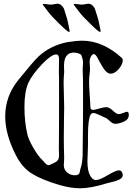

<svg xmlns="http://www.w3.org/2000/svg" viewBox="-20 -1011 736 1024"><path d="M416 -986.3Q422.9 -986.3 434.6 -988.8Q446.3 -991.2 451.2 -991.2Q460.9 -991.2 467.8 -986.3Q474.6 -981.4 479.5 -975.1Q484.4 -968.8 486.3 -963.9Q488.3 -959 491.2 -948.2Q494.1 -937.5 496.1 -932.6Q501 -918.9 503.9 -907.2Q506.8 -895.5 509.8 -880.4Q512.7 -865.2 515.6 -851.6Q516.6 -848.6 516.6 -844.7Q516.6 -840.8 513.7 -840.8Q508.8 -840.8 495.6 -852.1Q482.4 -863.3 459 -886.7Q435.5 -910.2 432.6 -913.1Q413.1 -931.6 375 -983.4L373 -987.3Q373 -990.2 379.9 -990.2Q383.8 -990.2 397.5 -988.3Q411.1 -986.3 416 -986.3ZM251 -986.3Q257.8 -986.3 269.5 -988.8Q281.2 -991.2 286.1 -991.2Q295.9 -991.2 302.7 -986.3Q309.6 -981.4 314.5 -975.1Q319.3 -968.8 321.3 -963.9Q323.2 -959 326.2 -948.2Q329.1 -937.5 331.1 -932.6Q335.9 -918.9 338.9 -907.2Q341.8 -895.5 344.7 -880.4Q347.7 -865.2 350.6 -851.6Q351.6 -848.6 351.6 -844.7Q351.6 -840.8 348.6 -840.8Q343.8 -840.8 330.6 -852.1Q317.4 -863.3 293.9 -886.7Q270.5 -910.2 267.6 -913.1Q248 -931.6 210 -983.4L208 -987.3Q208 -990.2 214.8 -990.2Q218.8 -990.2 232.4 -988.3Q246.1 -986.3 251 -986.3ZM293.9 -225.6Q293.9 -231.4 294.4 -269.5Q294.9 -307.6 294.9 -391.1Q294.9 -474.6 294.9 -590.8Q293.9 -605.5 293.9 -627.9Q293.9 -635.7 294.4 -657.2Q294.9 -678.7 294.9 -696.3Q294.9 -720.7 279.3 -720.7Q253.9 -720.7 203.6 -668Q153.3 -615.2 131.8 -570.3Q110.4 -523.4 110.4 -441.4Q110.4 -359.4 126 -294.9Q131.8 -267.6 157.7 -222.7Q183.6 -177.7 207 -156.2Q210 -153.3 216.8 -145.5Q223.6 -137.7 229 -133.8Q234.4 -129.9 239.3 -129.9Q242.2 -129.9 246.1 -131.8Q276.4 -144.5 285.6 -153.3Q294.9 -162.1 294.9 -183.6Q294.9 -188.5 294.4 -199.7Q293.9 -210.9 293.9 -225.6ZM321.3 -659.2Q321.3 -653.3 321.8 -642.6Q322.3 -631.8 322.3 -627Q322.3 -624 320.8 -606.9Q319.3 -589.8 319.3 -569.3Q319.3 -548.8 320.8 -504.9Q322.3 -460.9 322.3 -438.5Q322.3 -427.7 321.3 -375.5Q320.3 -323.2 320.3 -276.4Q320.3 -248 320.8 -224.1Q321.3 -200.2 321.8 -186.5Q322.3 -172.9 322.3 -169.9Q322.3 -161.1 321.3 -147.9Q320.3 -134.8 320.3 -130.9Q320.3 -106.4 337.9 -91.3Q355.5 -76.2 378.9 -76.2Q402.3 -76.2 405.3 -92.8Q406.2 -101.6 412.6 -123Q418.9 -144.5 420.9 -179.7Q420.9 -180.7 420.9 -204.1Q420.9 -227.5 421.4 -264.6Q421.9 -301.8 422.4 -344.2Q422.9 -386.7 422.9 -434.6Q422.9 -482.4 422.9 -518.6Q422.9 -561.5 422.4 -588.9Q421.9 -616.2 421.4 -627Q420.9 -637.7 420.9 -640.6Q420.9 -649.4 421.9 -660.6Q422.9 -671.9 422.9 -675.8Q422.9 -692.4 415 -713.9Q413.1 -720.7 400.4 -725.6Q387.7 -730.5 374 -730.5Q321.3 -730.5 321.3 -659.2ZM570.3 -618.2Q550.8 -618.2 533.7 -644Q516.6 -669.9 503.4 -696.3Q490.2 -722.7 480.5 -722.7Q472.7 -722.7 465.3 -710Q458 -697.3 458 -678.7Q458 -673.8 459 -662.1Q460 -650.4 460 -643.6Q460 -630.9 457.5 -613.3Q455.1 -595.7 455.1 -572.3Q455.1 -546.9 458.5 -502Q461.9 -457 461.9 -441.4Q461.9 -424.8 476.6 -424.8Q484.4 -424.8 509.3 -432.1Q534.2 -439.5 546.9 -439.5Q562.5 -439.5 582 -420.9Q601.6 -402.3 613.3 -402.3Q622.1 -402.3 637.7 -408.7Q653.3 -415 657.2 -415Q667 -415 667 -398.4Q667 -374 640.6 -362.3Q614.3 -350.6 594.7 -350.6Q581.1 -350.6 565.4 -365.7Q549.8 -380.9 540 -383.8Q535.2 -385.7 511.7 -397Q488.3 -408.2 478.5 -408.2Q468.8 -408.2 462.9 -398.9Q457 -389.6 453.1 -362.3Q449.2 -335 449.2 -286.1V-240.2Q449.2 -220.7 447.8 -191.9Q446.3 -163.1 446.3 -150.4Q446.3 -128.9 449.7 -107.9Q453.1 -86.9 464.4 -68.8Q475.6 -50.8 492.2 -50.8Q510.7 -50.8 554.7 -76.7Q598.6 -102.5 613.3 -102.5Q625 -102.5 629.9 -93.8Q634.8 -85 634.8 -77.1Q634.8 -69.3 629.4 -63Q624 -56.6 613.8 -52.2Q603.5 -47.9 594.7 -44.9Q585.9 -42 570.8 -38.6Q555.7 -35.2 548.8 -33.2Q463.9 -6.8 407.2 -6.8Q358.4 -6.8 296.9 -24.4Q204.1 -51.8 150.9 -84.5Q97.7 -117.2 63.5 -185.5Q7.8 -294.9 7.8 -390.6Q7.8 -498 78.1 -585Q156.2 -681.6 184.6 -709Q249 -768.6 338.9 -786.1Q385.7 -793.9 418.9 -793.9Q528.3 -793.9 629.9 -702.1Q634.8 -697.3 634.8 -689.5Q634.8 -668.9 613.8 -643.6Q592.8 -618.2 570.3 -618.2Z"/></svg>

Font: Isabella
Style: Medium
Weight: 500
Designer: John Stracke
Version: Version 001.202